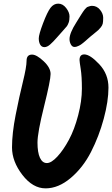

<svg xmlns="http://www.w3.org/2000/svg" viewBox="-20 -1047 618 1055"><path d="M485 -1015Q512 -1015 529.5 -993.5Q547 -972 547 -949.5Q547 -927 544.5 -917Q542 -907 534 -897Q526 -887 520.5 -882Q515 -877 499.5 -864.5Q484 -852 478 -847Q472 -842 462.5 -833.5Q453 -825 449 -821.5Q445 -818 437 -811.5Q429 -805 424.5 -802Q420 -799 414 -796Q401 -789 389 -789Q377 -789 369.5 -802.5Q362 -816 362 -832Q362 -865 399 -923Q405 -933 413.5 -946.5Q422 -960 426 -966.5Q430 -973 436 -982Q442 -991 445.5 -995Q449 -999 454 -1004Q459 -1009 464 -1010Q477 -1015 485 -1015ZM216.5 -919Q240 -981 257.5 -1004Q275 -1027 300 -1027Q325 -1027 343.5 -1003Q362 -979 362 -957Q362 -935 357 -922Q352 -909 347.5 -903Q343 -897 327 -879.5Q311 -862 291.5 -839.5Q272 -817 255.5 -802.5Q239 -788 224 -788Q209 -788 201 -801.5Q193 -815 193 -836Q193 -857 216.5 -919ZM156 -747Q181 -747 219.5 -711Q258 -675 258 -640.5Q258 -606 222 -462Q186 -318 186 -263.5Q186 -209 199.5 -180Q213 -151 237.5 -151Q262 -151 295 -186.5Q328 -222 358.5 -278.5Q389 -335 409.5 -413.5Q430 -492 430 -559.5Q430 -627 423.5 -668Q417 -709 417 -717Q417 -748 443 -748Q475 -748 525.5 -694Q576 -640 576 -565.5Q576 -491 550 -394.5Q524 -298 480 -212Q436 -126 368.5 -69Q301 -12 230.5 -12Q160 -12 103 -86Q46 -160 46 -237Q46 -314 66 -415.5Q86 -517 106 -598Q126 -679 126 -713Q126 -747 156 -747Z"/></svg>

Font: Kalam
Style: Bold
Weight: 700
Version: Version 2.001;PS 1.0;hotconv 1.0.79;makeotf.lib2.5.61930; tt